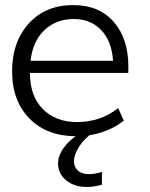

<svg xmlns="http://www.w3.org/2000/svg" viewBox="-20 -534 601 767"><path d="M325.7 212.9Q277.3 212.9 244.6 186.5Q211.9 160.2 211.9 118.7Q211.9 101.6 218.8 84.7Q225.6 67.9 237.8 52Q250 36.1 267.1 21.7Q284.2 7.3 304.7 -4.9L350.6 -3.4Q315.4 20.5 295.4 52.7Q275.4 85.4 275.4 109.4Q275.4 133.3 291 147.5Q306.6 161.6 335.9 161.6Q358.4 161.6 387.2 152.8V203.6Q357.4 212.9 325.7 212.9ZM102.1 -291H431.6Q426.8 -369.1 384.3 -413.6Q342.8 -458 274.4 -458Q204.1 -458 156.7 -413.1Q110.4 -368.2 102.1 -291ZM285.6 10.3Q167.5 10.3 98.1 -60.1Q28.3 -131.3 28.3 -248.5Q28.3 -366.7 95.2 -440.4Q161.6 -513.7 272.9 -513.7Q376 -513.7 434.1 -446.8Q492.7 -379.9 492.7 -269Q492.7 -258.3 492.7 -251.7Q492.7 -245.1 492.2 -242.7H99.6Q99.6 -150.4 150.9 -98.6Q202.1 -46.4 288.1 -46.4Q380.9 -46.4 452.1 -102.1L474.6 -52.2Q437.5 -22.5 388.2 -6.1Q338.9 10.3 285.6 10.3Z"/></svg>

Font: Ride Light
Style: Regular
Weight: 300
Version: Version 3.000